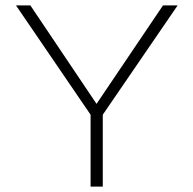

<svg xmlns="http://www.w3.org/2000/svg" viewBox="-20 -688 713 708"><path d="M314 0V-265L39 -668H92L336 -305L581 -668H635L359 -265V0Z"/></svg>

Font: Gantari ExtraLight
Style: Regular
Weight: 250
Designer: Anugrah Pasau
Foundry: Lafontype
Version: Version 1.000